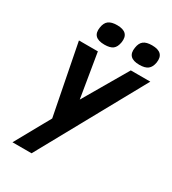

<svg xmlns="http://www.w3.org/2000/svg" viewBox="-223 -818 1065 1186"><g transform="rotate(30 309.0 -225.0)"><path d="M248 -556Q158 -556 171 -634Q176 -669 196.5 -684.5Q217 -700 257 -700Q345 -700 333 -622Q327 -586 307.5 -571Q288 -556 248 -556ZM497 -556Q408 -556 421 -634Q426 -669 446 -684.5Q466 -700 506 -700Q595 -700 583 -622Q577 -587 557 -571.5Q537 -556 497 -556ZM58 250 197 0 99 -500H234L286 -186L469 -500H608L194 250Z"/></g></svg>

Font: Hermit
Style: Bold Italic
Weight: 700
Italic angle: -10°
Designer: Pablo Caro
Version: Version 2.000;PS 002.000;hotconv 1.0.88;makeotf.lib2.5.64775